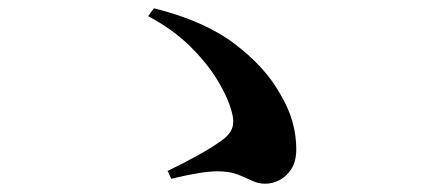

<svg xmlns="http://www.w3.org/2000/svg" viewBox="-20 -589 1040 464"><path d="M621 -145Q604 -145 588.5 -152.5Q573 -160 554 -167.5Q535 -175 505 -175Q487 -175 459 -170.5Q431 -166 394 -157L385 -176Q421 -193 457 -213Q493 -233 515 -249Q534 -262 540.5 -278Q547 -294 540 -319Q531 -353 506 -394.5Q481 -436 439.5 -477Q398 -518 338 -550L352 -569Q473 -539 547 -483Q621 -427 657 -362Q678 -327 687 -294Q696 -261 696 -229Q696 -199 684 -180.5Q672 -162 655 -153.5Q638 -145 621 -145Z"/></svg>

Font: Noto Serif TC
Style: Bold
Weight: 700
Designer: Ryoko NISHIZUKA 西塚涼子 (kana & ideographs); Frank Grießhammer (Latin, Greek & Cyrillic); Wenlong ZHANG 张文龙 (bopomofo); San
Foundry: Adobe
Version: Version 2.002-H1;hotconv 1.1.0;makeotfexe 2.6.0